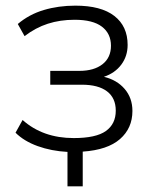

<svg xmlns="http://www.w3.org/2000/svg" viewBox="-20 -530 538 680"><path d="M219 130V8Q162 5 113.5 -12.5Q65 -30 35 -60L60 -105Q132 -41 241 -41Q320 -41 355 -66Q390 -91 390 -138Q390 -183 359 -206.5Q328 -230 270 -230H158V-279H261Q313 -279 343 -302.5Q373 -326 373 -368Q373 -411 341 -435.5Q309 -460 244 -460Q193 -460 149.5 -446Q106 -432 67 -402L43 -445Q83 -479 135 -494.5Q187 -510 247 -510Q338 -510 385 -473.5Q432 -437 432 -371Q432 -331 409.5 -301Q387 -271 348 -258Q394 -247 421.5 -215Q449 -183 449 -137Q449 -76 405 -37.5Q361 1 273 7V130Z"/></svg>

Font: Winston Light
Style: Regular
Weight: 300
Designer: Original fonts by Vernon Adams / Changes by Cristiano Sobral
Foundry: Original fonts by Vernon Adams / Changes by Cristiano Sobral
Version: Version 2.503;July 17, 2020;FontCreator 13.0.0.2655 64-bit